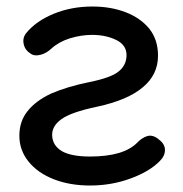

<svg xmlns="http://www.w3.org/2000/svg" viewBox="-20 -571 566 595"><path d="M258.8 3.9Q196.3 3.9 146.5 -15.6Q96.7 -35.2 68.4 -70.3Q40 -105.5 40 -150.4Q40 -195.3 65.4 -226.6Q90.8 -258.8 138.7 -281.2Q188.5 -302.7 255.9 -316.4Q324.2 -330.1 347.7 -349.6Q372.1 -369.1 372.1 -400.4Q372.1 -431.6 339.8 -447.3Q307.6 -462.9 265.6 -462.9Q231.4 -462.9 196.3 -452.1Q162.1 -441.4 138.7 -419.9Q124 -406.2 106.4 -401.4Q87.9 -396.5 77.1 -403.3Q57.6 -415 53.7 -433.6Q48.8 -453.1 61.5 -468.8Q91.8 -505.9 146.5 -528.3Q201.2 -550.8 266.6 -550.8Q323.2 -550.8 369.1 -533.2Q415 -515.6 442.4 -482.4Q469.7 -448.2 469.7 -398.4Q469.7 -339.8 422.9 -300.8Q376 -260.7 280.3 -240.2Q201.2 -223.6 170.9 -202.1Q140.6 -180.7 141.6 -151.4Q142.6 -120.1 171.9 -102.5Q201.2 -85.9 258.8 -85.9Q310.5 -85.9 347.7 -96.7Q383.8 -107.4 405.3 -128.9Q418.9 -143.6 436.5 -149.4Q455.1 -154.3 473.6 -137.7Q491.2 -124 491.2 -106.4Q491.2 -87.9 475.6 -72.3Q443.4 -39.1 383.8 -17.6Q325.2 3.9 258.8 3.9Z"/></svg>

Font: Abed
Style: Bold
Weight: 700
Designer: Johan Aakerlund
Version: Version 3.105